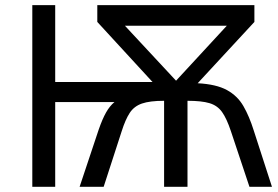

<svg xmlns="http://www.w3.org/2000/svg" viewBox="-20 -717 1069 737"><path d="M353.5 -697.3H956.5V-632.8L738.8 -397.5Q810.5 -393.6 851.1 -371.3Q891.6 -349.1 914.3 -309.8Q937 -270.5 954.1 -215.8L1023.9 0H937.5L866.2 -213.9Q850.1 -262.2 832.3 -287.1Q814.5 -312 784.2 -321Q753.9 -330.1 699.7 -330.1V0H609.9V-330.1Q555.2 -330.1 524.9 -319.6Q494.6 -309.1 478 -283.7Q461.4 -258.3 447.3 -213.9L377.9 0H285.6L358.9 -219.7Q373 -260.3 387.2 -285.4Q401.4 -310.5 419.4 -325.2H191.9V0H104V-697.3H191.9V-402.3H565.4L353.5 -632.8ZM655.8 -407.2 850.6 -618.2H459.5Z"/></svg>

Font: Lunasima
Style: Regular
Weight: 400
Designer: The DocRepair Project, Monotype Design Team
Foundry: Google
Version: Version 2.009